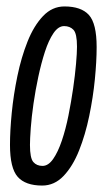

<svg xmlns="http://www.w3.org/2000/svg" viewBox="-20 -566 333 596"><path d="M111 10Q59 10 35 -17Q11 -44 11 -116Q11 -160 16.5 -216Q22 -272 34 -330Q46 -388 65.5 -437Q85 -486 113.5 -516Q142 -546 180 -546Q232 -546 256 -519.5Q280 -493 280 -420Q280 -376 274.5 -320Q269 -264 257 -206Q245 -148 225.5 -99Q206 -50 177.5 -20Q149 10 111 10ZM112 -51Q130 -51 145 -72.5Q160 -94 172 -129.5Q184 -165 192.5 -207.5Q201 -250 207 -291.5Q213 -333 216 -367.5Q219 -402 219 -421Q219 -462 208 -473.5Q197 -485 179 -485Q161 -485 146 -463Q131 -441 119.5 -405.5Q108 -370 99 -328Q90 -286 84 -244.5Q78 -203 75.5 -168.5Q73 -134 73 -116Q73 -75 83.5 -63Q94 -51 112 -51Z"/></svg>

Font: Georama ExtraCondensed
Style: Italic
Weight: 400
Width: 2
Italic angle: -9°
Designer: Jean-Baptiste Levee
Foundry: Production Type
Version: Version 1.000